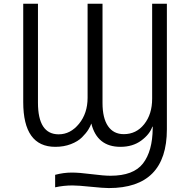

<svg xmlns="http://www.w3.org/2000/svg" viewBox="-20 -751 995 1005"><path d="M101.6 -216.8V-731.4H178.7V-213.9Q178.7 -47.9 287.1 -47.9Q348.6 -47.9 393.6 -103Q438.5 -158.2 438.5 -239.3V-731.4H516.6V-211.9Q516.6 -132.8 545.4 -90.8Q574.2 -48.8 627.9 -48.8Q693.4 -48.8 734.9 -101.1Q776.4 -153.3 776.4 -234.4V-731.4H853.5V-74.2Q853.5 233.4 549.8 233.4Q521.5 233.4 455.6 226.6Q389.6 219.7 359.4 219.7Q312.5 219.7 268.6 229.5V164.1Q312.5 152.3 355.5 152.3Q394.5 152.3 459 160.6Q523.4 168.9 558.6 168.9Q678.7 168.9 728.5 104.5Q778.3 40 779.3 -79.1V-87.9H777.3Q763.7 -47.9 719.2 -15.1Q674.8 17.6 610.4 17.6Q488.3 17.6 458 -104.5Q453.1 -89.8 441.9 -71.8Q430.7 -53.7 409.2 -32.2Q387.7 -10.7 351.1 3.4Q314.5 17.6 269.5 17.6Q101.6 17.6 101.6 -216.8Z"/></svg>

Font: Gothic A1
Style: Regular
Weight: 400
Designer: HanYang I&C Co.,Ltd.
Foundry: HanYang I&C Co.,Ltd.
Version: Version 2.50